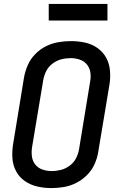

<svg xmlns="http://www.w3.org/2000/svg" viewBox="-20 -953 616 981"><path d="M243 8Q274 8 306.5 2.5Q339 -3 369.5 -18.5Q400 -34 424.5 -58.5Q449 -83 463 -114Q477 -145 482 -177L539 -519Q545 -555 542 -591.5Q539 -628 522.5 -658Q506 -688 477.5 -708Q449 -728 414 -735.5Q379 -743 343 -743Q311 -743 278.5 -737.5Q246 -732 215.5 -717Q185 -702 160.5 -677Q136 -652 122.5 -621.5Q109 -591 103 -559L47 -217Q41 -180 43.5 -144Q46 -108 62.5 -77.5Q79 -47 107.5 -27.5Q136 -8 171 0Q206 8 243 8ZM244 -79Q220 -79 197.5 -86.5Q175 -94 160.5 -112Q146 -130 143 -154Q140 -178 144 -202L201 -544Q205 -568 216.5 -590.5Q228 -613 249 -628.5Q270 -644 293.5 -650Q317 -656 341 -656Q365 -656 387.5 -648.5Q410 -641 424.5 -623Q439 -605 442 -581Q445 -557 440 -533L384 -191Q380 -167 368.5 -144.5Q357 -122 336 -106.5Q315 -91 291.5 -85Q268 -79 244 -79ZM229 -848H529V-933H229Z"/></svg>

Font: Iosevka Sparkle Medium
Style: Italic
Weight: 500
Italic angle: -9°
Designer: Belleve Invis
Foundry: Belleve Invis
Version: Version 4.5.0; ttfautohint (v1.8.3)